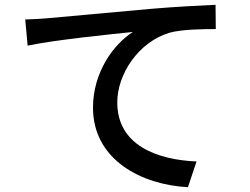

<svg xmlns="http://www.w3.org/2000/svg" viewBox="-20 -749 1040 799"><path d="M85 -668 95 -559C206 -583 447 -607 533 -616C453 -565 367 -449 367 -301C367 -84 569 20 762 30L798 -77C636 -84 468 -143 468 -323C468 -439 555 -574 686 -613C738 -627 823 -628 878 -628L877 -729C810 -726 711 -721 606 -712C425 -696 249 -679 177 -673C157 -671 123 -669 85 -668Z"/></svg>

Font: Noto Sans T Chinese Medium
Style: Regular
Weight: 500
Designer: Ryoko NISHIZUKA (kana & ideographs); Paul D. Hunt (Latin, Greek & Cyrillic); Wenlong ZHANG (bopomofo); Sandoll Communica
Foundry: Adobe Systems Incorporated
Version: Version 1.000;PS 1;hotconv 1.0.78;makeotf.lib2.5.61930